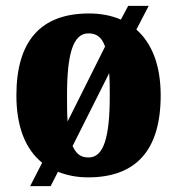

<svg xmlns="http://www.w3.org/2000/svg" viewBox="-20 -596 605 656"><path d="M124 -40 83 40H153L178 -9C209 3 242 10 281 10C444 10 529 -82 529 -270C529 -375 498 -449 446 -495L488 -576H418L393 -529C361 -543 324 -550 284 -550C121 -550 36 -458 36 -270C36 -163 67 -86 124 -40ZM339 -437 211 -181C209 -207 209 -237 209 -270C209 -410 229 -482 282 -482C311 -482 328 -468 339 -437ZM283 -58C255 -58 241 -70 228 -97L353 -346C355 -321 355 -295 355 -268C355 -129 335 -58 283 -58Z"/></svg>

Font: Noto Serif Sinhala Condensed Black
Style: Regular
Weight: 900
Width: 3
Designer: Jelle Bosma - Monotype Design Team
Foundry: Monotype Imaging Inc.
Version: Version 2.007